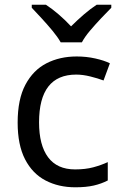

<svg xmlns="http://www.w3.org/2000/svg" viewBox="-20 -879 520 816"><path d="M300 -83Q229 -83 173.5 -112Q118 -141 86.5 -202Q55 -263 55 -358Q55 -457 88 -519Q121 -581 177.5 -610Q234 -639 306 -639Q347 -639 385 -630.5Q423 -622 447 -610L420 -537Q396 -546 364 -554Q332 -562 304 -562Q146 -562 146 -359Q146 -262 184.5 -210.5Q223 -159 299 -159Q343 -159 376.5 -168Q410 -177 438 -190V-112Q411 -98 378.5 -90.5Q346 -83 300 -83ZM238 -699Q225 -722 203 -748.5Q181 -775 157 -801Q133 -827 115 -846V-859H175Q201 -842 229 -818Q257 -794 282 -767Q309 -794 337 -818Q365 -842 391 -859H453V-846Q434 -827 409.5 -801Q385 -775 362.5 -748.5Q340 -722 328 -699Z"/></svg>

Font: Noto Sans Kannada UI
Style: Regular
Weight: 400
Designer: Jelle Bosma - Monotype Design Team
Foundry: Monotype Imaging Inc.
Version: Version 2.005; ttfautohint (v1.8.4.7-5d5b)